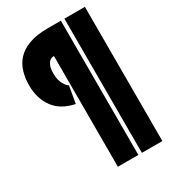

<svg xmlns="http://www.w3.org/2000/svg" viewBox="-225 -853 1048 1177"><g transform="rotate(-30 299.5 -265.0)"><path d="M424 210V-740H569V210ZM244 -373 223 -252Q125 -272 78.5 -337Q32 -402 32 -493Q32 -542 44.5 -586.5Q57 -631 88 -665.5Q119 -700 172.5 -720Q226 -740 307 -740H399V210H254V-574Q227 -574 212 -549.5Q197 -525 197 -485Q197 -437 214 -407Q231 -377 244 -373Z"/></g></svg>

Font: Georama Condensed Black
Style: Regular
Weight: 900
Width: 3
Designer: Jean-Baptiste Levee
Foundry: Production Type
Version: Version 1.000